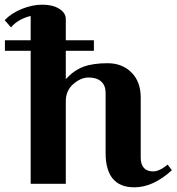

<svg xmlns="http://www.w3.org/2000/svg" viewBox="-20 -785 754 820"><path d="M1 -568V-613H111V-717Q56 -703 27 -668L0 -699Q29 -729 73.5 -747Q118 -765 161.5 -765Q205 -765 233 -747.5Q261 -730 261 -704V-613H381V-568H261V-447Q296 -485 336.5 -500Q377 -515 439.5 -515Q502 -515 541.5 -475.5Q581 -436 581 -368V-111Q581 -84 594 -68.5Q607 -53 634 -53Q661 -53 696 -82L714 -58Q634 15 554 15Q431 15 431 -132V-389Q431 -420 412 -437Q393 -454 359 -454Q325 -454 293 -426Q261 -398 261 -353V0H111V-568Z"/></svg>

Font: Croissant One
Style: Regular
Weight: 400
Designer: Eduardo Rodriguez Tunni
Foundry: Eduardo Rodriguez Tunni
Version: Version 1.001